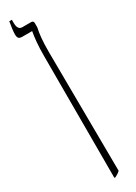

<svg xmlns="http://www.w3.org/2000/svg" viewBox="-238 -656 641 905"><g transform="rotate(-30 82.5 -203.5)"><path d="M79 240V-421Q79 -467 82 -499Q85 -531 89 -552V-553H36Q21 -553 16 -559.5Q11 -566 11 -580Q11 -592 13.5 -611Q16 -630 19 -647H33V-630Q33 -592 58 -592H106Q119 -592 119 -579V-556Q114 -535 111 -504.5Q108 -474 108 -428L113 221Q107 227 100 231.5Q93 236 85 240Z"/></g></svg>

Font: Noto Serif Hebrew ExtraCondensed ExtraLight
Style: Regular
Weight: 200
Width: 2
Designer: Monotype Design Team
Foundry: Monotype Imaging Inc.
Version: Version 2.004; ttfautohint (v1.8.4.7-5d5b)